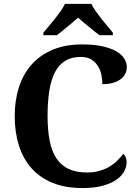

<svg xmlns="http://www.w3.org/2000/svg" viewBox="-20 -951 708 981"><path d="M424.8 -69.8Q461.4 -69.8 490 -78.4Q518.6 -86.9 541 -100.6Q563.5 -114.3 580.3 -131.3Q597.2 -148.4 609.9 -165Q617.7 -159.2 622.3 -147Q627 -134.8 627 -122.1Q627 -101.1 615.7 -77.9Q604.5 -54.7 578.1 -35.2Q551.8 -15.6 508.3 -2.9Q464.8 9.8 400.9 9.8Q314 9.8 249 -16.6Q184.1 -43 141.1 -91.3Q98.1 -139.6 76.7 -207.5Q55.2 -275.4 55.2 -357.9Q55.2 -439 77.1 -506.3Q99.1 -573.7 142.3 -622.1Q185.5 -670.4 250.2 -697.3Q314.9 -724.1 399.9 -724.1Q457.5 -724.1 500.2 -715.1Q543 -706.1 571.3 -690.4Q599.6 -674.8 613.8 -653.6Q627.9 -632.3 627.9 -607.9Q627.9 -589.4 619.9 -573.5Q611.8 -557.6 595.9 -545.9Q580.1 -534.2 556.6 -527.6Q533.2 -521 502.9 -521Q502.9 -545.9 497.6 -570.6Q492.2 -595.2 479.2 -615.2Q466.3 -635.3 445.3 -647.7Q424.3 -660.2 393.1 -660.2Q345.7 -660.2 313 -640.1Q280.3 -620.1 260.5 -581.5Q240.7 -543 231.9 -486.6Q223.1 -430.2 223.1 -357.9Q223.1 -285.6 233.9 -231.4Q244.6 -177.2 268.6 -141.4Q292.5 -105.5 330.8 -87.6Q369.1 -69.8 424.8 -69.8ZM201.7 -784.2Q213.4 -798.3 229.2 -816.9Q245.1 -835.4 260.7 -855.2Q276.4 -875 290.3 -894.8Q304.2 -914.6 312 -931.2H446.8Q454.6 -914.6 468.5 -894.8Q482.4 -875 498 -855.2Q513.7 -835.4 529.3 -816.9Q544.9 -798.3 556.6 -784.2V-771H487.8Q477.5 -779.3 463.4 -790.5Q449.2 -801.8 434.1 -814Q418.9 -826.2 404.5 -838.4Q390.1 -850.6 378.9 -860.8Q367.7 -850.6 353.3 -838.4Q338.9 -826.2 324 -814Q309.1 -801.8 295.2 -790.5Q281.2 -779.3 271 -771H201.7Z"/></svg>

Font: Droid Serif
Style: Bold
Weight: 700
Designer: Monotype Design team
Foundry: Monotype Imaging Inc.
Version: Version 1.03